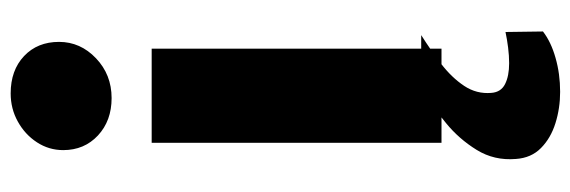

<svg xmlns="http://www.w3.org/2000/svg" viewBox="-384 -484 1096 369"><g transform="rotate(-90 164.5 -300.0)"><path d="M74 0V-557H255V0ZM160 -634Q116.5 -634 88.2 -660.2Q60 -686.5 60 -727Q60 -754.5 75 -777.5Q90 -800.5 114.8 -814.2Q139.5 -828 169 -828Q213.5 -828 240.8 -802.2Q268 -776.5 268 -735Q268 -694 236.5 -664Q205 -634 160 -634ZM172 228Q140.5 228 111.8 219Q83 210 64 191.2Q45 172.5 43 143Q39.5 101.5 60.5 67.5Q81.5 33.5 111.8 8.8Q142 -16 166 -30L216 -39H281Q252.5 -21 226 -0.8Q199.5 19.5 183.5 43.5Q167.5 67.5 170 96Q171.5 114.5 187 122.2Q202.5 130 227 130Q241.5 130 257.2 128Q273 126 287 123L288 195Q268 210.5 237.2 219.2Q206.5 228 172 228Z"/></g></svg>

Font: Merriweather Sans Black
Style: Regular
Weight: 900
Designer: Eben Sorkin
Foundry: Eben Sorkin
Version: Version 1.008; ttfautohint (v1.7.19-72a1) -l 8 -r 50 -G 200 